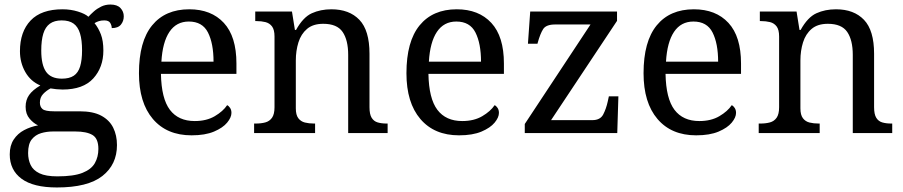

<svg xmlns="http://www.w3.org/2000/svg" viewBox="-20 -587 3984 847"><path d="M231 240Q127 240 75 201.5Q23 163 23 94Q23 55 40.5 28.5Q58 2 86.5 -13Q115 -28 148 -34Q128 -43 110.5 -63.5Q93 -84 93 -116Q93 -146 108.5 -168Q124 -190 158 -210Q115 -228 91.5 -269.5Q68 -311 68 -361Q68 -447 115 -496.5Q162 -546 256 -546Q292 -546 324 -536Q356 -526 370 -513Q380 -524 394 -536.5Q408 -549 426.5 -558Q445 -567 467 -567Q497 -567 511.5 -551.5Q526 -536 526 -515Q526 -494 513.5 -478.5Q501 -463 473 -463Q473 -474 466.5 -485.5Q460 -497 440 -497Q427 -497 417 -494Q407 -491 397 -485Q414 -464 425 -435.5Q436 -407 436 -364Q436 -290 391.5 -241Q347 -192 256 -192Q244 -192 228.5 -193.5Q213 -195 203 -197Q184 -187 170 -172Q156 -157 156 -134Q156 -116 167.5 -106Q179 -96 218 -96H331Q391 -96 427 -76.5Q463 -57 479.5 -23.5Q496 10 496 53Q496 139 431.5 189.5Q367 240 231 240ZM233 191Q305 191 344 175.5Q383 160 398.5 132.5Q414 105 414 70Q414 24 388 8.5Q362 -7 312 -7H214Q186 -7 161 0.5Q136 8 120 28Q104 48 104 88Q104 117 115 140.5Q126 164 154 177.5Q182 191 233 191ZM253 -240Q286 -240 305.5 -253Q325 -266 333.5 -294Q342 -322 342 -365Q342 -410 333 -439.5Q324 -469 304.5 -483Q285 -497 252 -497Q220 -497 200 -482.5Q180 -468 171 -438.5Q162 -409 162 -364Q162 -300 183.5 -270Q205 -240 253 -240Z M825 10Q716 10 654.5 -62Q593 -134 593 -264Q593 -404 651 -475Q709 -546 815 -546Q912 -546 967.5 -486Q1023 -426 1023 -307V-261H690Q692 -152 729.5 -102.5Q767 -53 839 -53Q891 -53 927.5 -74.5Q964 -96 982 -123Q989 -120 995 -111Q1001 -102 1001 -89Q1001 -69 982 -46Q963 -23 924 -6.5Q885 10 825 10ZM922 -315Q922 -395 897.5 -443.5Q873 -492 813 -492Q758 -492 727.5 -446.5Q697 -401 692 -315Z M1101 0V-42H1109Q1132 -42 1150.5 -47Q1169 -52 1180 -67.5Q1191 -83 1191 -114V-426Q1191 -456 1180 -470.5Q1169 -485 1151 -489.5Q1133 -494 1111 -494H1106V-536H1268L1281 -455H1286Q1317 -511 1355.5 -528.5Q1394 -546 1442 -546Q1521 -546 1565.5 -499.5Q1610 -453 1610 -350V-114Q1610 -83 1619.5 -67.5Q1629 -52 1646 -47Q1663 -42 1685 -42H1690V0H1516V-345Q1516 -410 1491.5 -446Q1467 -482 1406 -482Q1361 -482 1334.5 -459.5Q1308 -437 1296.5 -400Q1285 -363 1285 -320V-109Q1285 -80 1296 -65.5Q1307 -51 1325 -46.5Q1343 -42 1365 -42H1370V0Z M2005 10Q1896 10 1834.5 -62Q1773 -134 1773 -264Q1773 -404 1831 -475Q1889 -546 1995 -546Q2092 -546 2147.5 -486Q2203 -426 2203 -307V-261H1870Q1872 -152 1909.5 -102.5Q1947 -53 2019 -53Q2071 -53 2107.5 -74.5Q2144 -96 2162 -123Q2169 -120 2175 -111Q2181 -102 2181 -89Q2181 -69 2162 -46Q2143 -23 2104 -6.5Q2065 10 2005 10ZM2102 -315Q2102 -395 2077.5 -443.5Q2053 -492 1993 -492Q1938 -492 1907.5 -446.5Q1877 -401 1872 -315Z M2295 0V-40L2585 -479H2429Q2389 -479 2376 -458.5Q2363 -438 2352 -398L2351 -394H2309L2319 -536H2702V-495L2411 -57H2593Q2628 -57 2641 -82Q2654 -107 2661 -139L2666 -162H2708L2703 0Z M3051 10Q2942 10 2880.5 -62Q2819 -134 2819 -264Q2819 -404 2877 -475Q2935 -546 3041 -546Q3138 -546 3193.5 -486Q3249 -426 3249 -307V-261H2916Q2918 -152 2955.5 -102.5Q2993 -53 3065 -53Q3117 -53 3153.5 -74.5Q3190 -96 3208 -123Q3215 -120 3221 -111Q3227 -102 3227 -89Q3227 -69 3208 -46Q3189 -23 3150 -6.5Q3111 10 3051 10ZM3148 -315Q3148 -395 3123.5 -443.5Q3099 -492 3039 -492Q2984 -492 2953.5 -446.5Q2923 -401 2918 -315Z M3327 0V-42H3335Q3358 -42 3376.5 -47Q3395 -52 3406 -67.5Q3417 -83 3417 -114V-426Q3417 -456 3406 -470.5Q3395 -485 3377 -489.5Q3359 -494 3337 -494H3332V-536H3494L3507 -455H3512Q3543 -511 3581.5 -528.5Q3620 -546 3668 -546Q3747 -546 3791.5 -499.5Q3836 -453 3836 -350V-114Q3836 -83 3845.5 -67.5Q3855 -52 3872 -47Q3889 -42 3911 -42H3916V0H3742V-345Q3742 -410 3717.5 -446Q3693 -482 3632 -482Q3587 -482 3560.5 -459.5Q3534 -437 3522.5 -400Q3511 -363 3511 -320V-109Q3511 -80 3522 -65.5Q3533 -51 3551 -46.5Q3569 -42 3591 -42H3596V0Z"/></svg>

Font: Noto Serif Ethiopic
Style: Regular
Weight: 400
Designer: Monotype Design Team
Foundry: Monotype Imaging Inc.
Version: Version 2.102